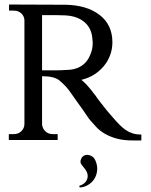

<svg xmlns="http://www.w3.org/2000/svg" viewBox="-20 -620 667 849"><path d="M330 202Q348 196 356.5 186.5Q365 177 367 166Q369 155 365.5 145Q362 135 357 129Q349 119 340.5 108Q332 97 339 82Q343 73 351 68.5Q359 64 369 65Q379 66 388 72Q397 78 402 90Q412 113 409.5 134.5Q407 156 396.5 172Q386 188 369 198Q352 208 333 209ZM271 -599Q365 -597 421 -553.5Q477 -510 477 -433Q477 -403 467 -376Q457 -349 438.5 -327Q420 -305 395 -289.5Q370 -274 340 -267Q355 -255 371 -236.5Q387 -218 399 -201V-202Q412 -183 426 -165Q438 -149 453 -131Q468 -113 483 -96Q497 -80 510 -67Q523 -54 537 -44.5Q551 -35 567.5 -30Q584 -25 605 -25V1H567Q525 1 495 -7.5Q465 -16 443 -29Q421 -42 406.5 -57.5Q392 -73 380 -87Q375 -92 360 -114.5Q345 -137 328 -160L284 -222Q266 -245 243 -264Q220 -283 166 -283V-71Q167 -53 180 -40Q193 -27 213 -27H235V-1H19V-27H41Q61 -27 74 -39.5Q87 -52 88 -70V-531Q87 -549 74 -561Q61 -573 41 -573H20V-600ZM225 -309Q236 -309 251.5 -309.5Q267 -310 287 -311.5Q307 -313 325 -320.5Q343 -328 358 -343.5Q373 -359 383 -388Q390 -407 390 -432Q390 -438 389 -440Q388 -491 356 -520Q324 -549 269 -552Q249 -553 230 -553H166V-309Z"/></svg>

Font: Constantine
Style: Regular
Weight: 400
Designer: Dukom Design
Version: Version 1.001;PS 001.001;hotconv 1.0.56;makeotf.lib2.0.21325